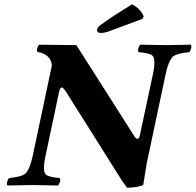

<svg xmlns="http://www.w3.org/2000/svg" viewBox="-20 -853 902 885"><path d="M588.9 -833Q625 -814.5 640.6 -781.2Q641.6 -778.8 642.6 -777.8L636.7 -766.1L480.5 -708Q461.4 -701.2 443.8 -701.2Q430.2 -701.2 427.2 -711.9Q426.8 -714.4 427.2 -715.8Q431.2 -729 441.9 -736.8Q495.1 -775.9 588.9 -833ZM640.1 0Q611.8 11.7 565.4 12.2Q565.4 12.2 538.6 -25.4Q536.1 -29.3 534.7 -32.2L284.2 -430.2Q271.5 -449.2 264.6 -450.2Q256.8 -448.7 252.4 -430.2L189.5 -132.8Q174.8 -63.5 191.9 -47.9Q204.6 -37.1 254.9 -32.2Q261.7 -23.9 252 -4.4Q249.5 0 247.6 2Q147 0 127 0Q110.8 0 14.6 2Q7.8 -6.3 17.1 -25.4Q19.5 -29.8 22 -32.2Q80.1 -38.1 96.7 -52.7Q117.2 -71.8 130.4 -132.8L218.8 -549.8Q218.3 -583.5 186.5 -602.5Q170.9 -611.3 153.3 -612.8Q146.5 -621.1 155.8 -640.6Q158.2 -645 160.6 -647L332 -645L398.9 -540L597.7 -227.5Q616.7 -197.8 624.5 -228.5Q625 -230.5 625 -231L685.1 -512.2Q699.7 -581.5 682.1 -597.2Q669.4 -607.9 619.1 -612.8Q612.3 -621.1 622.1 -640.6Q624.5 -645 626.5 -647Q727.1 -645 747.1 -645Q763.2 -645 859.4 -647Q866.2 -638.7 856.9 -619.6Q854.5 -615.2 852.5 -612.8Q794.4 -606.9 777.3 -592.3Q756.8 -573.2 743.7 -512.2L656.7 -102.1Z"/></svg>

Font: Linux Libertine Slanted O
Style: Bold Slanted
Weight: 700
Designer: Philipp H. Poll
Foundry: Philipp H. Poll
Version: Version 5.0.0